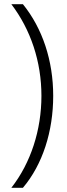

<svg xmlns="http://www.w3.org/2000/svg" viewBox="-20 -735 317 913"><path d="M233 -279C233 -447 182 -600 89 -715H34C126 -594 177 -442 177 -279C177 -118 127 39 34 158H89C183 47 233 -111 233 -279Z"/></svg>

Font: Noto Sans Ethiopic SemiCondensed Light
Style: Regular
Weight: 300
Width: 4
Designer: Monotype Design Team
Foundry: Monotype Imaging Inc.
Version: Version 2.102